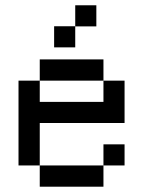

<svg xmlns="http://www.w3.org/2000/svg" viewBox="-20 -704 540 724"><path d="M449.7 -80.1H370.1V-159.7H449.7ZM370.1 0H129.9V-80.1H370.1ZM449.7 -240.2H129.9V-80.1H49.8V-399.9H129.9V-319.8H370.1V-399.9H449.7ZM370.1 -399.9H129.9V-480H370.1ZM263.7 -604.5V-525.4H184.1V-605H263.7V-684.1H343.3V-604.5Z"/></svg>

Font: W95FA
Style: Regular
Weight: 400
Designer: FontsArena.com
Foundry: Alina Sava
Version: Version 1.002;Fontself Maker 3.4.0